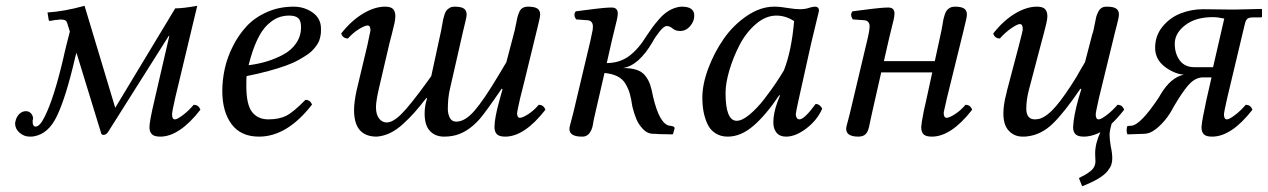

<svg xmlns="http://www.w3.org/2000/svg" viewBox="-20 -462 4378 663"><path d="M134.8 -60.1Q166 -122.1 198.2 -258.8Q202.6 -279.8 210.9 -312.7Q219.2 -345.7 221.2 -353L211.9 -382.8Q209.5 -392.1 198.7 -393.8Q188 -395.5 173.8 -393.1H171.9L154.8 -390.1Q147.9 -388.7 147.9 -395L144 -418.9Q200.7 -422.4 272 -441.9L377.9 -89.8L585 -433.1Q611.8 -433.1 661.1 -441.9L585 -124Q574.2 -76.7 574.2 -66.9Q574.2 -49.8 584 -49.8Q591.8 -49.8 611.1 -64.2Q630.4 -78.6 648.9 -100.1Q666 -100.1 671.9 -83Q599.6 9.8 533.2 9.8Q512.2 9.8 504.2 1.2Q496.1 -7.3 496.1 -22.9Q496.1 -42.5 513.2 -115.2L564.9 -338.9L562 -336.9L353 -5.9Q346.2 3.9 336.9 3.9Q329.6 3.9 328.1 -5.9L244.1 -279.8L240.2 -266.1Q207.5 -125 176.8 -62Q147.9 0 97.2 8.8Q93.3 9.8 83 9.8Q63 9.8 47.6 -3.7Q32.2 -17.1 32.2 -35.2Q32.2 -40 33.2 -42Q36.1 -57.6 46.1 -67.9Q56.2 -78.1 69.8 -78.1Q80.1 -78.1 87.2 -70.3Q94.2 -62.5 94.2 -51.8Q94.2 -49.3 92.8 -47.9Q91.3 -24.9 103 -24.9Q117.7 -24.9 134.8 -60.1Z M1019.5 -368.2Q1019.5 -390.6 1009.8 -399.4Q1000 -408.2 978.5 -408.2Q958 -408.2 940.2 -401.1Q922.4 -394 903.3 -376.2Q884.3 -358.4 867.7 -323.2Q851.1 -288.1 838.4 -236.8Q870.1 -240.7 899.2 -249.3Q928.2 -257.8 956.8 -272.7Q985.4 -287.6 1002.4 -312.3Q1019.5 -336.9 1019.5 -368.2ZM831.5 -199.2Q830.6 -191.4 830.6 -165Q830.6 -101.1 850.3 -75.4Q870.1 -49.8 906.7 -49.8Q943.8 -49.8 968.5 -62.3Q993.2 -74.7 1034.7 -117.2Q1050.8 -117.2 1057.6 -101.1Q971.7 9.8 874.5 9.8Q811.5 9.8 779.5 -33.4Q747.6 -76.7 747.6 -147.9Q747.6 -185.5 756.1 -224.6Q764.6 -263.7 784.2 -302.5Q803.7 -341.3 831.5 -371.3Q859.4 -401.4 901.6 -420.2Q943.8 -439 993.7 -439Q1030.8 -439 1059.6 -418.7Q1088.4 -398.4 1088.4 -362.8Q1088.4 -354 1088.1 -348.6Q1087.9 -343.3 1085.4 -332.5Q1083 -321.8 1078.9 -314.2Q1074.7 -306.6 1065.7 -295.4Q1056.6 -284.2 1044.2 -275.4Q1031.7 -266.6 1012.2 -255.6Q992.7 -244.6 967.8 -235.6Q942.9 -226.6 908 -217Q873 -207.5 831.5 -199.2Z M1309.6 -439Q1330.1 -439 1337.6 -430.4Q1345.2 -421.9 1345.2 -405.8Q1345.2 -397 1342.5 -383.5Q1339.8 -370.1 1333.3 -345Q1326.7 -319.8 1325.2 -314L1288.6 -157.2Q1278.3 -112.8 1278.3 -91.8Q1278.3 -66.4 1289.1 -52.7Q1299.8 -39.1 1315.4 -39.1Q1337.4 -39.1 1367.9 -70.1Q1398.4 -101.1 1455.6 -180.2Q1456.1 -180.7 1469.2 -199.2L1503.4 -356.9Q1504.9 -363.3 1506.8 -375.7Q1508.8 -388.2 1510.3 -395Q1511.7 -401.9 1514.9 -411.6Q1518.1 -421.4 1522.2 -426.3Q1526.4 -431.2 1533.2 -435.1Q1540 -439 1549.3 -439Q1572.3 -439 1581.8 -432.4Q1591.3 -425.8 1591.3 -412.1Q1591.3 -406.7 1589.1 -396.2Q1586.9 -385.7 1583.3 -371.6Q1579.6 -357.4 1578.6 -352.1L1533.2 -152.8Q1526.4 -123 1526.4 -85.9Q1526.4 -68.8 1533.2 -55.4Q1540 -42 1555.7 -42Q1585.9 -42 1618.4 -79.6Q1650.9 -117.2 1699.2 -198.2Q1704.1 -207 1714.1 -223.1Q1724.1 -239.3 1728.5 -247.1L1757.3 -356.9Q1759.3 -364.7 1762 -379.6Q1764.6 -394.5 1766.8 -402.8Q1769 -411.1 1773.2 -420.7Q1777.3 -430.2 1784.9 -434.6Q1792.5 -439 1803.2 -439Q1826.2 -439 1835.7 -432.4Q1845.2 -425.8 1845.2 -412.1Q1845.2 -406.7 1843 -396.2Q1840.8 -385.7 1837.2 -371.6Q1833.5 -357.4 1832.5 -352.1L1791.5 -184.1Q1789.1 -173.8 1783.9 -153.8Q1778.8 -133.8 1776.4 -124Q1765.6 -76.7 1765.6 -71.8Q1765.6 -55.2 1775.4 -55.2Q1784.2 -55.2 1803.5 -67.4Q1822.8 -79.6 1840.3 -100.1Q1857.4 -100.1 1863.3 -83Q1791 9.8 1724.6 9.8Q1703.6 9.8 1695.6 1.2Q1687.5 -7.3 1687.5 -22.9Q1687.5 -54.2 1704.6 -115.2L1715.3 -153.8L1712.4 -155.8Q1657.7 -75.7 1636.2 -50.8Q1592.3 -1.5 1542.5 7.3Q1528.8 9.8 1513.7 9.8Q1482.9 9.8 1464.6 -9.8Q1446.3 -29.3 1446.3 -69.8Q1446.3 -96.7 1454.6 -122.1L1452.6 -124Q1428.2 -92.8 1411.1 -73.5Q1394 -54.2 1371.8 -33.9Q1349.6 -13.7 1327.4 -2.9Q1305.2 7.8 1281.2 9.8Q1210.9 9.8 1203.6 -63Q1202.6 -68.8 1202.6 -82Q1202.6 -108.4 1211.4 -149.9L1248.5 -305.2Q1259.3 -354.5 1259.3 -356.9Q1259.3 -374 1249.5 -374Q1240.2 -374 1219.7 -361.6Q1199.2 -349.1 1181.6 -329.1Q1164.1 -329.1 1158.2 -346.2Q1192.4 -390.1 1232.9 -414.6Q1273.4 -439 1309.6 -439Z M2328.6 -355Q2312.5 -355 2302.7 -363.5Q2293 -372.1 2282.2 -372.1Q2272.5 -372.1 2257.1 -352.5Q2241.7 -333 2234.4 -318.8Q2186 -235.4 2131.3 -227.1Q2159.2 -227.1 2178 -220.9Q2196.8 -214.8 2208 -200.7Q2219.2 -186.5 2224.9 -169.9Q2230.5 -153.3 2235.4 -127Q2257.8 -32.7 2292.5 -27.8L2299.3 -26.9Q2309.6 -24.9 2309.6 -19Q2308.6 -16.1 2306.9 -9.5Q2305.2 -2.9 2304.2 0L2302.2 2L2253.4 1Q2246.6 0 2233.4 0Q2215.3 -0.5 2200.2 -16.4Q2185.1 -32.2 2177.2 -51.3Q2169.4 -70.3 2163.6 -94.2Q2159.7 -121.1 2154.8 -138.4Q2149.9 -155.8 2139.9 -172.6Q2129.9 -189.5 2111.8 -198.5Q2093.8 -207.5 2067.4 -210L2035.6 -71.8Q2034.7 -67.9 2033 -60.3Q2031.2 -52.7 2030.3 -48.8Q2027.8 -32.2 2025.4 -22.5Q2022.9 -12.7 2016.4 -3.4Q2009.8 5.9 1999.5 8.8Q1996.6 9.8 1989.3 9.8Q1946.3 9.8 1946.3 -17.1Q1946.3 -21.5 1948.5 -30Q1950.7 -38.6 1954.3 -51.8Q1958 -64.9 1959.5 -71.8L2018.6 -320.8Q2025.4 -351.6 2026.4 -357.9Q2027.3 -363.8 2027.3 -372.1Q2027.3 -379.9 2022.7 -385.7Q2018.1 -391.6 2009.3 -392.1L1969.2 -395Q1958.5 -411.6 1968.3 -422.9Q1979 -424.3 2001.7 -427.2Q2024.4 -430.2 2036.6 -431.6Q2048.8 -433.1 2064.9 -434.6Q2081.1 -436 2092.3 -436Q2113.3 -436 2113.3 -415Q2113.3 -407.2 2110.1 -393.3Q2106.9 -379.4 2101.1 -356.2Q2095.2 -333 2092.3 -319.8L2075.2 -244.1Q2120.6 -244.6 2152.8 -268.8Q2185.1 -293 2212.4 -337.9Q2225.1 -356.9 2233.4 -368.2Q2241.7 -379.4 2255.6 -395.5Q2269.5 -411.6 2284.4 -421.6Q2299.3 -431.6 2315.4 -436Q2324.2 -439 2334.5 -439Q2377.4 -439 2377.4 -408.2Q2377.4 -388.2 2363 -371.6Q2348.6 -355 2328.6 -355Z M2687 -219.2Q2713.4 -286.6 2722.2 -389.2Q2692.4 -408.2 2661.1 -408.2Q2624 -408.2 2589.8 -378.7Q2555.7 -349.1 2533.7 -306.4Q2511.7 -263.7 2498.5 -219Q2485.4 -174.3 2485.4 -141.1Q2485.4 -44.9 2523.9 -44.9Q2542.5 -44.9 2568.4 -66.4Q2594.2 -87.9 2618.4 -119.1Q2642.6 -150.4 2659.9 -176.3Q2677.2 -202.1 2687 -219.2ZM2793.9 -439Q2808.1 -439 2808.1 -424.8Q2805.2 -414.1 2781.2 -313L2738.3 -120.1Q2728 -73.2 2728 -67.9Q2728 -60.5 2730.7 -56.2Q2733.4 -51.8 2735.6 -50.8Q2737.8 -49.8 2740.2 -49.8Q2757.8 -49.8 2796.4 -103Q2810.5 -103 2819.3 -86.9Q2801.8 -46.9 2764.6 -18.6Q2727.5 9.8 2694.3 9.8Q2672.9 9.8 2661.6 -3.7Q2650.4 -17.1 2650.4 -39.1Q2650.4 -71.3 2665 -110.8L2673.3 -131.8L2671.4 -133.8Q2623.5 -63 2580.6 -26.6Q2537.6 9.8 2493.2 9.8Q2468.3 9.8 2450.2 -2Q2432.1 -13.7 2422.9 -33.9Q2413.6 -54.2 2409.4 -76.7Q2405.3 -99.1 2405.3 -125Q2405.3 -170.9 2425.8 -225.8Q2446.3 -280.8 2479.2 -328.1Q2512.2 -375.5 2559.1 -407.2Q2606 -439 2653.3 -439Q2675.3 -439 2702.1 -434.1Q2726.1 -430.2 2743.2 -430.2Q2761.7 -430.2 2777.3 -436Q2787.6 -439 2793.9 -439Z M2915 -71.8 2974.1 -320.8Q2982.9 -356.4 2982.9 -372.1Q2982.9 -379.9 2978.3 -385.7Q2973.6 -391.6 2964.8 -392.1L2924.8 -395Q2914.1 -411.6 2923.8 -422.9Q2934.6 -424.3 2957.3 -427.2Q2980 -430.2 2992.2 -431.6Q3004.4 -433.1 3020.5 -434.6Q3036.6 -436 3047.9 -436Q3068.8 -436 3068.8 -415Q3068.8 -407.2 3065.7 -393.3Q3062.5 -379.4 3056.6 -356.2Q3050.8 -333 3047.9 -319.8L3032.2 -251H3208L3231 -356.9Q3232.4 -363.3 3234.4 -376Q3236.3 -388.7 3237.8 -395.5Q3239.3 -402.3 3242.4 -411.9Q3245.6 -421.4 3249.8 -426.5Q3253.9 -431.6 3260.7 -435.3Q3267.6 -439 3276.9 -439Q3299.8 -439 3309.3 -432.4Q3318.8 -425.8 3318.8 -412.1Q3318.8 -406.7 3316.7 -396.2Q3314.5 -385.7 3310.8 -371.6Q3307.1 -357.4 3306.2 -352.1L3250 -124Q3240.2 -81.1 3239.7 -78.1Q3238.8 -76.2 3238.8 -71.8Q3238.8 -55.2 3249 -55.2Q3257.8 -55.2 3277.1 -67.4Q3296.4 -79.6 3314 -100.1Q3331.1 -100.1 3336.9 -83Q3264.6 9.8 3197.8 9.8Q3176.8 9.8 3168.9 1.5Q3161.1 -6.8 3161.1 -22.9Q3161.1 -27.3 3163.1 -41Q3168.5 -75.7 3178.2 -115.2L3199.2 -211.9H3022.9L2991.2 -71.8Q2985.4 -45.4 2984.9 -43Q2981.4 -21 2975.8 -8.5Q2970.2 3.9 2958 7.8Q2950.2 9.8 2944.8 9.8Q2901.9 9.8 2901.9 -17.1Q2901.9 -21.5 2904.1 -30Q2906.2 -38.6 2909.9 -51.8Q2913.6 -64.9 2915 -71.8Z M3560.5 -439Q3581.1 -439 3588.9 -430.4Q3596.7 -421.9 3596.7 -405.8Q3596.7 -397.5 3593.5 -382.8Q3590.3 -368.2 3584.2 -345.7Q3578.1 -323.2 3575.7 -314L3532.7 -150.9Q3523.9 -116.2 3523.9 -86.9Q3523.9 -49.8 3553.7 -49.8Q3560.1 -49.8 3569.8 -51.8Q3596.7 -60.5 3626.2 -95Q3655.8 -129.4 3696.8 -195.8Q3711.9 -223.1 3726.6 -247.1L3750.5 -338.9Q3751.5 -341.8 3753.2 -347.9Q3754.9 -354 3755.9 -356.9Q3757.8 -364.7 3760.5 -379.9Q3763.2 -395 3765.4 -403.6Q3767.6 -412.1 3772.5 -421.4Q3777.3 -430.7 3784.7 -435.1Q3791 -439 3801.8 -439Q3824.7 -439 3834.2 -432.4Q3843.8 -425.8 3843.8 -412.1Q3843.8 -406.7 3841.6 -396.2Q3839.4 -385.7 3835.7 -371.8Q3832 -357.9 3830.6 -352.1L3774.9 -124Q3763.7 -74.2 3763.7 -66.9Q3763.7 -49.8 3773.9 -49.8Q3781.7 -49.8 3801 -64.2Q3820.3 -78.6 3838.9 -100.1Q3856 -100.1 3861.8 -83Q3837.9 -52.7 3818.8 -35.2Q3811.5 -10.3 3811.5 2.9Q3811.5 19.5 3815.9 44.9Q3820.8 66.9 3820.8 85Q3820.8 96.7 3817.6 106.4Q3814.5 116.2 3804.4 128.9Q3794.4 141.6 3772.5 154.8Q3750.5 168 3716.8 181.2L3705.6 152.8Q3719.2 146 3727.1 141.6Q3734.9 137.2 3744.4 129.9Q3753.9 122.6 3758.3 113.8Q3762.7 105 3762.7 94.2Q3762.7 92.3 3762.2 83.5Q3761.7 74.7 3761.7 67.9Q3761.7 33.7 3779.8 -5.9Q3778.3 -4.9 3775.1 -3.4Q3772 -2 3770.5 -1Q3745.1 9.8 3722.7 9.8Q3701.7 9.8 3693.6 1.2Q3685.5 -7.3 3685.5 -22.9Q3685.5 -27.3 3687.5 -44.9Q3693.4 -89.8 3713.9 -153.8L3710.9 -155.8Q3655.3 -73.7 3615.5 -35.2Q3575.7 3.4 3527.8 8.8Q3522.9 9.8 3511.7 9.8Q3482.9 9.8 3463.9 -10Q3444.8 -29.8 3444.8 -69.8Q3444.8 -100.1 3454.6 -137.2Q3456.5 -143.1 3456.5 -146L3498.5 -305.2Q3511.7 -355 3511.7 -361.8Q3511.7 -378.9 3501.5 -378.9Q3493.2 -378.9 3471.9 -364.3Q3450.7 -349.6 3432.6 -329.1Q3415.5 -329.1 3409.7 -346.2Q3443.8 -390.1 3484.1 -414.6Q3524.4 -439 3560.5 -439Z M4104.5 -230H4168.9L4207.5 -397.9Q4185.5 -402.8 4167.5 -402.8Q4108.4 -402.8 4072.5 -375Q4036.6 -347.2 4036.6 -311Q4036.6 -276.4 4054 -253.2Q4071.3 -230 4104.5 -230ZM4145.5 -115.2 4163.6 -194.8H4133.8Q4127.4 -194.8 4124.5 -193.8Q4102.1 -189.9 4082 -166.3Q4062 -142.6 4035.6 -98.1Q4034.2 -95.7 4031.7 -91.1Q4029.3 -86.4 4027.8 -84Q4013.2 -57.1 3991.9 -34.9Q3970.7 -12.7 3950.7 -3.9Q3939 0 3932.6 0L3873.5 2Q3870.6 -2.4 3870.4 -12Q3870.1 -21.5 3873.5 -26.9L3886.7 -27.8Q3918.5 -30.3 3981.9 -126Q3982.9 -127.4 3984.9 -131.1Q3986.8 -134.8 3987.8 -136.2Q4023.4 -195.3 4067.9 -204.1Q4032.7 -207.5 4000.7 -232.7Q3968.8 -257.8 3968.8 -296.9Q3968.8 -338.9 3994.4 -370.1Q4020 -401.4 4057.1 -415.8Q4094.2 -430.2 4134.8 -430.2L4217.8 -429.2H4252.9L4336.9 -431.2L4337.9 -429.2V-404.8Q4337.9 -401.9 4332.5 -401.9H4307.6Q4298.8 -401.9 4293.5 -400.4Q4288.1 -398.9 4284.9 -394.5Q4281.7 -390.1 4280.5 -386Q4279.3 -381.8 4276.9 -372.1L4217.8 -124Q4206.5 -74.2 4206.5 -66.9Q4206.5 -49.8 4216.8 -49.8Q4224.6 -49.8 4243.9 -64.2Q4263.2 -78.6 4281.7 -100.1Q4298.8 -100.1 4304.7 -83Q4232.4 9.8 4165.5 9.8Q4144.5 9.8 4136.7 1.5Q4128.9 -6.8 4128.9 -22.9Q4128.9 -27.3 4130.9 -41Q4132.3 -50.3 4134.8 -62.7Q4137.2 -75.2 4140.6 -91.1Q4144 -106.9 4145.5 -115.2Z"/></svg>

Font: Common Serif
Style: Italic
Weight: 400
Italic angle: -12°
Designer: Philipp H. Poll, Khaled Hosny
Foundry: Stefan Peev, Context Ltd.
Version: Version 1.026